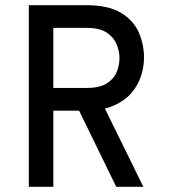

<svg xmlns="http://www.w3.org/2000/svg" viewBox="-20 -720 656 740"><path d="M91 0V-700H312.5Q397.5 -700 446 -670.8Q494.5 -641.5 514.8 -595.2Q535 -549 535 -498Q535 -462 523.2 -426.2Q511.5 -390.5 486.2 -361.2Q461 -332 420.2 -313.8Q379.5 -295.5 321.5 -293.5H185.5V0ZM428 0 278 -307.5 377.5 -315.5 532.5 0ZM185.5 -381H314.5Q363 -381 390.5 -398Q418 -415 429.2 -441.2Q440.5 -467.5 440.5 -496Q440.5 -521.5 429.8 -548.5Q419 -575.5 391.8 -594Q364.5 -612.5 314.5 -612.5H185.5Z"/></svg>

Font: Overpass Mono Medium
Style: Regular
Weight: 500
Monospace: yes
Designer: Delve Withrington, Dave Bailey
Foundry: Delve Fonts LLC
Version: Version 4.000